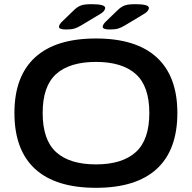

<svg xmlns="http://www.w3.org/2000/svg" viewBox="-20 -891 917 918"><path d="M439 7Q246 7 147.5 -83.5Q49 -174 49 -351Q49 -526 147.5 -616.5Q246 -707 439 -707Q631 -707 729.5 -616.5Q828 -526 828 -351Q828 -174 729.5 -83.5Q631 7 439 7ZM439 -105Q564 -105 629 -163.5Q694 -222 694 -351Q694 -479 629 -537Q564 -595 439 -595Q313 -595 248.5 -537Q184 -479 184 -351Q184 -222 248.5 -163.5Q313 -105 439 -105ZM296 -750Q262 -750 262 -763Q262 -767 264.5 -772Q267 -777 274 -785L335 -844Q351 -859 367.5 -865Q384 -871 418 -871Q483 -871 483 -853Q483 -846 476 -837.5Q469 -829 449 -818L369 -770Q351 -759 336 -754.5Q321 -750 296 -750ZM505 -750Q471 -750 471 -763Q471 -767 473.5 -772Q476 -777 483 -785L544 -844Q560 -859 576.5 -865Q593 -871 627 -871Q692 -871 692 -853Q692 -846 685 -837.5Q678 -829 658 -818L578 -770Q560 -759 545 -754.5Q530 -750 505 -750Z"/></svg>

Font: Asap Expanded SemiBold
Style: Regular
Weight: 600
Width: 7
Designer: Pablo Cosgaya
Foundry: Omnibus-Type
Version: Version 3.001; ttfautohint (v1.8.4.7-5d5b)